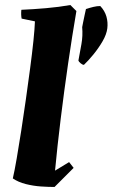

<svg xmlns="http://www.w3.org/2000/svg" viewBox="-20 -732 448 764"><path d="M197 12Q173 12 143 10Q113 8 83 0.5Q53 -7 31 -22Q38 -52 46.5 -101.5Q55 -151 64.5 -212Q74 -273 83 -337Q92 -401 100 -461Q108 -521 113 -569.5Q118 -618 119 -647L66 -658Q63 -675 65 -693Q112 -695 163.5 -699.5Q215 -704 260 -712L284 -688Q267 -589 251 -479Q235 -369 221.5 -259Q208 -149 199 -53L255 -87L273 -64ZM307 -624Q308 -629 311 -644.5Q314 -660 317.5 -675.5Q321 -691 322 -696Q337 -701 351.5 -704.5Q366 -708 379 -708Q397 -689 403.5 -666Q410 -643 407 -619Q404 -595 388 -567.5Q372 -540 351.5 -515Q331 -490 314 -474Q308 -474 300.5 -480.5Q293 -487 292 -491Q298 -523 304 -556.5Q310 -590 307 -624Z"/></svg>

Font: Albura ExtraBold
Style: Italic
Weight: 758
Italic angle: -7°
Designer: Mercedes Jáuregui
Foundry: Omnibus-Type Team
Version: Version 1.000; ttfautohint (v1.8.3)